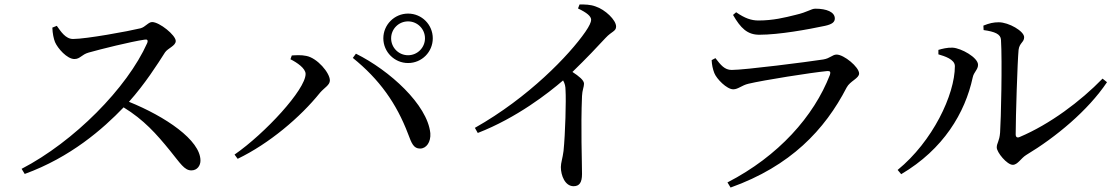

<svg xmlns="http://www.w3.org/2000/svg" viewBox="-20 -792 5010 862"><path d="M215 -668C216 -641 221 -618 227 -603C239 -575 281 -527 314 -527C340 -527 346 -547 378 -556C431 -571 567 -605 629 -614C640 -616 646 -613 641 -599C551 -397 312 -156 77 -34L91 -11C297 -86 442 -213 535 -310C626 -254 682 -191 743 -116C790 -58 808 -27 839 -27C866 -27 880 -49 880 -71C880 -163 722 -269 559 -335C630 -414 688 -505 721 -557C734 -576 769 -586 769 -608C769 -634 696 -693 663 -693C646 -693 633 -671 611 -665C558 -652 367 -617 308 -617C274 -617 253 -651 235 -676Z M1701 -620C1701 -559 1751 -509 1812 -509C1874 -509 1923 -559 1923 -620C1923 -681 1874 -731 1812 -731C1751 -731 1701 -681 1701 -620ZM1736 -620C1736 -662 1770 -696 1812 -696C1854 -696 1888 -662 1888 -620C1888 -578 1854 -544 1812 -544C1770 -544 1736 -578 1736 -620ZM1284 -526C1314 -511 1352 -485 1352 -460C1352 -390 1170 -193 1033 -98L1047 -79C1188 -147 1328 -265 1417 -376C1437 -399 1461 -410 1461 -431C1461 -465 1404 -532 1355 -541C1332 -546 1307 -544 1290 -543ZM1866 -125C1894 -125 1915 -154 1912 -194C1899 -322 1729 -476 1578 -551L1564 -532C1683 -436 1760 -328 1812 -191C1828 -148 1837 -125 1866 -125Z M2575 -754C2615 -735 2634 -719 2634 -703C2634 -693 2626 -675 2608 -649C2536 -545 2353 -354 2112 -218L2125 -195C2300 -263 2443 -375 2508 -431C2516 -417 2519 -404 2519 -387C2522 -343 2518 -192 2510 -114C2506 -82 2498 -61 2498 -42C2498 -4 2517 44 2555 44C2581 44 2593 28 2593 -11C2593 -68 2587 -218 2593 -361C2594 -387 2602 -402 2602 -416C2602 -432 2579 -450 2550 -469C2613 -530 2663 -583 2699 -622C2727 -652 2746 -651 2746 -673C2746 -702 2697 -749 2654 -763C2630 -772 2606 -772 2582 -772Z M3175 -522C3176 -501 3180 -482 3187 -464C3197 -438 3243 -391 3272 -391C3294 -391 3310 -409 3340 -416C3407 -432 3621 -466 3694 -473C3707 -474 3710 -469 3706 -456C3634 -270 3475 -91 3246 27L3260 50C3529 -46 3683 -209 3781 -399C3796 -428 3837 -440 3837 -462C3837 -491 3769 -547 3736 -547C3717 -547 3707 -530 3676 -525C3605 -514 3324 -478 3265 -478C3233 -478 3216 -500 3192 -531ZM3684 -676C3716 -683 3728 -693 3728 -709C3728 -738 3691 -753 3641 -753C3621 -753 3608 -738 3551 -725C3503 -713 3451 -700 3385 -700C3353 -700 3324 -710 3285 -737L3271 -725C3305 -666 3335 -636 3389 -636C3478 -636 3609 -660 3684 -676Z M4395 -677 4396 -657C4446 -650 4473 -639 4474 -613C4480 -517 4474 -252 4470 -197C4467 -157 4455 -150 4455 -130C4455 -108 4501 -52 4527 -52C4549 -52 4564 -82 4587 -96C4720 -176 4864 -295 4950 -423L4930 -439C4831 -337 4693 -234 4558 -177C4547 -172 4540 -176 4540 -189C4540 -264 4548 -518 4553 -568C4557 -600 4578 -602 4578 -625C4578 -652 4509 -692 4464 -692C4441 -692 4422 -688 4395 -677ZM4193 -548C4220 -540 4267 -526 4267 -495C4267 -367 4167 -157 4010 -29L4026 -10C4216 -122 4313 -286 4347 -444C4352 -469 4371 -479 4371 -501C4371 -534 4295 -576 4257 -578C4233 -579 4210 -573 4193 -568Z"/></svg>

Font: Noto Serif CJK SC Medium
Style: Regular
Weight: 500
Designer: Ryoko NISHIZUKA 西塚涼子 (kana & ideographs); Frank Grießhammer (Latin, Greek & Cyrillic); Wenlong ZHANG 张文龙 (bopomofo); San
Foundry: Adobe
Version: Version 2.001;hotconv 1.1.0;makeotfexe 2.6.0